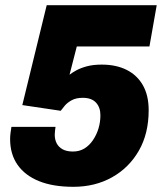

<svg xmlns="http://www.w3.org/2000/svg" viewBox="-20 -708 631 740"><path d="M263 12Q184 12 130 -10Q76 -32 47.5 -73Q19 -114 19 -172Q19 -183 20.5 -195Q22 -207 24 -219H194Q193 -211 192 -203.5Q191 -196 191 -189Q191 -170 198.5 -155.5Q206 -141 221.5 -132.5Q237 -124 261 -124Q286 -124 305 -135.5Q324 -147 338 -167.5Q352 -188 359.5 -212.5Q367 -237 367 -264Q367 -294 350 -312.5Q333 -331 299 -331Q273 -331 256 -321.5Q239 -312 229.5 -300.5Q220 -289 214 -281L66 -303L160 -688H584L556 -529H276L248 -420Q258 -428 274.5 -437Q291 -446 315 -452.5Q339 -459 372 -459Q428 -459 468.5 -438.5Q509 -418 531 -379Q553 -340 553 -283Q553 -193 515 -127Q477 -61 411.5 -24.5Q346 12 263 12Z"/></svg>

Font: Archivo SemiCondensed Black
Style: Italic
Weight: 900
Width: 4
Italic angle: -10°
Designer: Hector Gatti
Foundry: Omnibus-Type
Version: Version 2.001